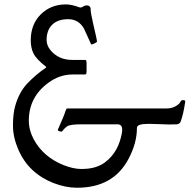

<svg xmlns="http://www.w3.org/2000/svg" viewBox="-20 -838 893 875"><path d="M374.5 -512.2Q374.5 -498.5 368.2 -498.5H309.6Q252.4 -498.5 201.2 -461.4Q111.8 -396.5 111.3 -289.1Q111.3 -245.1 133.3 -203.9Q155.3 -162.6 189.9 -133.1Q224.6 -103.5 269.3 -85.7Q314 -67.9 350.6 -67.9Q387.2 -67.9 412.6 -75.7Q438 -83.5 455.8 -96.2Q473.6 -108.9 488.3 -126Q513.2 -155.3 525.1 -191.7Q537.1 -228 536.9 -248.8Q536.6 -269.5 518.1 -271.5H353Q297.9 -271.5 285.4 -262Q272.9 -252.4 267.8 -245.1Q262.7 -237.8 260 -237.8Q257.3 -237.8 250.2 -240.2Q243.2 -242.7 243.2 -244.6Q243.2 -246.6 250 -261.7L265.6 -297.9Q274.4 -318.4 277.8 -330.3Q281.2 -342.3 286.1 -343.8H739.3Q774.4 -343.8 797.9 -367.2Q799.8 -369.1 803 -375.5Q806.2 -381.8 815.2 -381.8Q824.2 -381.8 824.2 -375Q815.9 -317.9 803.2 -283.7Q798.8 -272.5 785.6 -271.5Q756.3 -269.5 706.1 -272.2Q655.8 -274.9 629.9 -272Q604 -269 604 -253.9Q604 -186 565.4 -113.3Q496.1 17.6 331.1 17.6Q278.8 17.6 223.6 -3.9Q168.5 -25.4 127.7 -63.5Q86.9 -101.6 63 -157.5Q39.1 -213.4 39.1 -265.9Q39.1 -318.4 48.8 -353.5Q66.4 -417 104 -457Q141.6 -497.1 190.4 -530.3V-533.2Q145.5 -568.4 132.8 -594Q120.1 -619.6 120.1 -654.3Q120.1 -727.1 165.8 -772.5Q211.4 -817.9 280.8 -817.9Q305.2 -817.9 341.8 -804.7Q349.1 -801.8 357.9 -807.6Q366.7 -813.5 376.7 -813.5Q386.7 -813.5 391.6 -804.2Q393.6 -802.7 393.1 -793.9Q392.6 -782.7 404.8 -729L417 -675.8Q421.9 -654.3 421.9 -648.4Q421.9 -645.5 409.4 -639.4Q397 -633.3 395 -636.7L362.8 -707.5Q338.4 -750.5 290.8 -750.5Q243.2 -750.5 217.8 -725.3Q192.4 -700.2 192.4 -655.8Q192.4 -630.9 210 -609.4Q246.6 -564.9 309.6 -564.9H368.2Q374.5 -564.9 374.5 -551.3Z"/></svg>

Font: Della Respira
Style: Regular
Weight: 500
Version: Version 0.201